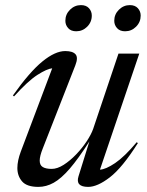

<svg xmlns="http://www.w3.org/2000/svg" viewBox="-20 -722 574 752"><path d="M287.5 -31.5 330 -168Q286.5 -100 253 -61.2Q219.5 -22.5 190.2 -6.2Q161 10 130.5 10Q85 10 66.5 -11.5Q48 -33 48 -64Q48 -78.5 51.5 -94.8Q55 -111 61 -127L184.5 -454.5Q164 -452.5 126.8 -428.8Q89.5 -405 35 -344.5L30.5 -348Q96 -440.5 146 -481.2Q196 -522 235.5 -522Q265 -522 276 -509.2Q287 -496.5 275 -466L147.5 -140.5Q135.5 -110.5 135.5 -93Q135.5 -75 147.5 -67.8Q159.5 -60.5 182.5 -60.5Q204.5 -60.5 229.5 -76.5Q254.5 -92.5 278.2 -117.2Q302 -142 319.8 -169Q337.5 -196 345 -217.5L444 -512H525.5L371.5 -57.5Q394 -58.5 430.8 -83.2Q467.5 -108 515.5 -165L520 -161.5Q459 -65 410.2 -27.5Q361.5 10 325.5 10Q274.5 10 287.5 -31.5ZM278.5 -599.5Q258 -599.5 247 -611.8Q236 -624 236 -640.5Q236 -666 254.2 -684Q272.5 -702 297 -702Q317.5 -702 328.5 -689.8Q339.5 -677.5 339.5 -661Q339.5 -635.5 321.5 -617.5Q303.5 -599.5 278.5 -599.5ZM470 -599.5Q449.5 -599.5 438.5 -611.8Q427.5 -624 427.5 -640.5Q427.5 -666 445.8 -684Q464 -702 488.5 -702Q509 -702 520 -689.8Q531 -677.5 531 -661Q531 -635.5 513 -617.5Q495 -599.5 470 -599.5Z"/></svg>

Font: Newsreader Display
Style: Italic
Weight: 400
Italic angle: -17°
Designer: Hugues Gentile
Foundry: Production Type
Version: Version 1.001